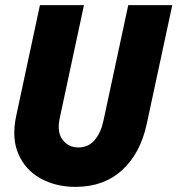

<svg xmlns="http://www.w3.org/2000/svg" viewBox="-20 -720 693 750"><path d="M275 10Q198 10 138.5 -23Q79 -56 52 -118Q25 -180 43 -266L136 -700H308L213 -257Q202 -203 225 -173.5Q248 -144 286 -144Q325 -144 349.5 -172.5Q374 -201 384 -248L481 -700H653L553 -235Q528 -120 456.5 -55Q385 10 275 10Z"/></svg>

Font: Red Hat Mono
Style: Bold Italic
Weight: 700
Italic angle: -12°
Monospace: yes
Designer: Pentagram, MCKL
Foundry: Pentagram, MCKL
Version: Version 1.023; ttfautohint (v1.8.3)